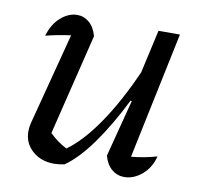

<svg xmlns="http://www.w3.org/2000/svg" viewBox="-62 -554 658 626"><g transform="rotate(10 267.0 -241.0)"><path d="M320 -53 369 -242 365 -243Q321 -155 276.5 -93Q232 -31 189 -1Q170 3 155 3Q111 3 82.5 -22.5Q54 -48 54 -87Q54 -101 58 -116L137 -419Q92 -413 54 -403Q65 -442 91 -465Q117 -488 146 -488Q168 -488 185.5 -473Q203 -458 211 -429L129 -94Q157 -67 186 -53Q236 -89 286.5 -162.5Q337 -236 383 -340L415 -483H486L398 -63Q441 -67 483 -79Q473 -40 445.5 -17Q418 6 387 6Q364 6 346 -9Q328 -24 320 -53Z"/></g></svg>

Font: Piazzolla
Style: Italic
Weight: 400
Italic angle: -11.3°
Designer: Juan Pablo del Peral
Foundry: Huerta Tipografica
Version: Version 1.330